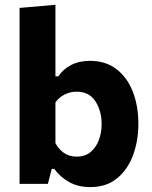

<svg xmlns="http://www.w3.org/2000/svg" viewBox="-20 -766 632 800"><path d="M356 13.5Q306 13.5 269.2 -6.8Q232.5 -27 206 -62H195.5L179.5 0H61.5V-733L211 -746V-448H223Q243 -478 276.5 -495.2Q310 -512.5 354.5 -512.5Q420.5 -512.5 465.5 -477.8Q510.5 -443 533.5 -383.8Q556.5 -324.5 556.5 -250Q556.5 -180.5 534.8 -120.5Q513 -60.5 468.5 -23.5Q424 13.5 356 13.5ZM299.5 -113.5Q335 -113.5 358 -133Q381 -152.5 392.2 -183.2Q403.5 -214 403.5 -249Q403.5 -304 377.5 -344Q351.5 -384 298.5 -384Q272.5 -384 249.2 -372.2Q226 -360.5 211 -339.5V-169.5Q224.5 -144 246.5 -128.8Q268.5 -113.5 299.5 -113.5Z"/></svg>

Font: Commissioner
Style: Bold
Weight: 700
Designer: Kostas Bartsokas
Foundry: Kostas Bartsokas
Version: Version 1.000; ttfautohint (v1.8.3)